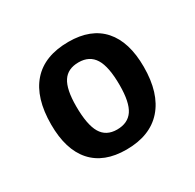

<svg xmlns="http://www.w3.org/2000/svg" viewBox="-85 -741 512 505"><g transform="rotate(-30 171.0 -489.0)"><path d="M176 -650Q244 -650 279.5 -610Q315 -570 315 -494Q315 -414 277 -371Q239 -328 167 -328Q99 -328 63.5 -368Q28 -408 28 -484Q28 -565 65.5 -607.5Q103 -650 176 -650ZM109 -493Q109 -437 124 -411.5Q139 -386 172 -386Q205 -386 220.5 -409Q236 -432 236 -484Q236 -540 220.5 -565Q205 -590 172 -590Q139 -590 124 -567Q109 -544 109 -493Z"/></g></svg>

Font: Alegreya Sans Medium
Style: Regular
Weight: 500
Designer: Juan Pablo del Peral
Foundry: Huerta Tipografica
Version: Version 2.007